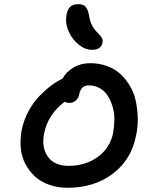

<svg xmlns="http://www.w3.org/2000/svg" viewBox="-20 -954 700 918"><path d="M419.9 -715.8Q387.2 -715.8 356.4 -740.5Q325.7 -765.1 308.8 -802.5Q292 -839.8 296.9 -875Q299.8 -904.8 313.5 -919.4Q327.1 -934.1 354 -934.1Q378.9 -934.1 390.1 -920.9Q401.4 -907.7 407.2 -873Q410.6 -851.6 419.2 -834.5Q427.7 -817.4 437 -807.4Q446.3 -797.4 454.8 -788.8Q463.4 -780.3 467.8 -770.8Q472.2 -761.2 470.2 -750Q463.4 -715.8 419.9 -715.8ZM303.2 -56.2Q255.4 -56.2 214.8 -70.6Q174.3 -85 147 -110.4Q119.6 -135.7 101.3 -170.4Q83 -205.1 79.3 -245.1Q75.7 -285.2 83 -329.1Q92.3 -377.4 115.5 -420.9Q138.7 -464.4 168.2 -494.6Q197.8 -524.9 225.1 -545.2Q252.4 -565.4 278.8 -578.1Q296.9 -610.8 331.5 -631.3Q366.2 -651.9 411.1 -651.9Q454.1 -651.9 491.2 -638.4Q528.3 -625 554.4 -601.3Q580.6 -577.6 600.3 -544.9Q620.1 -512.2 628.7 -473.4Q637.2 -434.6 638.7 -391.4Q640.1 -348.1 629.9 -303.2Q607.4 -189.9 518.8 -123Q430.2 -56.2 303.2 -56.2ZM190.9 -315.9Q177.7 -250 208.3 -205.6Q238.8 -161.1 308.1 -161.1Q389.2 -161.1 448 -204.1Q506.8 -247.1 521 -318.8Q526.4 -351.1 526.9 -382.8Q527.3 -414.6 518.3 -444.1Q509.3 -473.6 494.9 -496.3Q480.5 -519 456.8 -532.5Q433.1 -545.9 403.8 -545.9Q367.7 -545.9 358.9 -503.9Q355.5 -484.4 342 -473.1Q328.6 -461.9 313 -461.9Q299.3 -461.9 289.1 -467.8Q209 -406.7 190.9 -315.9Z"/></svg>

Font: Shantell Sans Irregular Bouncy
Style: Italic
Weight: 500
Italic angle: -11.31°
Designer: Stephen Nixon, Anya Danilova, Shantell Martin
Foundry: Arrow Type
Version: Version 1.006;[9816181b4]